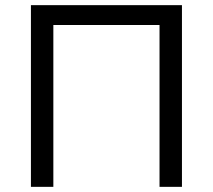

<svg xmlns="http://www.w3.org/2000/svg" viewBox="-20 -725 826 745"><path d="M100 0V-705H686V0H599V-628H187V0Z"/></svg>

Font: Nunito Sans 9pt
Style: Regular
Weight: 400
Version: Version 3.101;gftools[0.9.27]